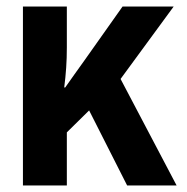

<svg xmlns="http://www.w3.org/2000/svg" viewBox="-20 -566 570 586"><path d="M50 0V-546H184V-421Q184 -389 182 -359.5Q180 -330 176 -299H179Q192 -318 206.5 -338Q221 -358 238 -382L354 -546H510L348 -325L519 0H368L252 -229L184 -162V0Z"/></svg>

Font: Noto Sans Mono Condensed
Style: Bold
Weight: 700
Width: 3
Designer: Monotype Design Team
Foundry: Monotype Imaging Inc.
Version: Version 2.014